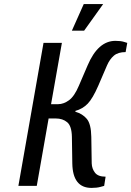

<svg xmlns="http://www.w3.org/2000/svg" viewBox="-20 -910 643 940"><path d="M428 10Q336 10 334 -110L332 -240Q331 -293 309 -311.5Q287 -330 253 -330H218L160 0H70L193 -700H283L230 -400H265Q291 -400 317.5 -419Q344 -438 366 -490L409 -590Q460 -710 545 -710Q571 -710 587 -705Q603 -700 603 -700L595 -655Q558 -655 537.5 -637.5Q517 -620 504 -590L461 -490Q434 -428 409.5 -402.5Q385 -377 349 -367V-363Q384 -353 405 -328Q426 -303 427 -240L429 -110Q430 -84 445 -64.5Q460 -45 497 -45L490 0Q490 0 472 5Q454 10 428 10ZM332 -760 390 -890H485L392 -760Z"/></svg>

Font: Cuprum
Style: Italic
Weight: 400
Italic angle: -10°
Designer: Jovanny Lemonad
Foundry: Jovanny Lemonad
Version: Version 3.000